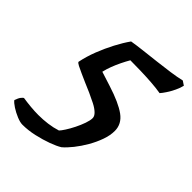

<svg xmlns="http://www.w3.org/2000/svg" viewBox="-246 -685 901 901"><g transform="rotate(45 204.5 -234.5)"><path d="M55 105Q40 105 17 95.5Q-6 86 -26 73Q-46 60 -53 50Q-46 30 -39 21.5Q-32 13 -28 11Q-2 15 25 17.5Q52 20 76 20Q107 20 137.5 16Q168 12 196 3Q203 -4 215 -22.5Q227 -41 239 -65Q251 -89 259 -112Q267 -135 267 -150Q267 -163 253.5 -176Q240 -189 217.5 -200.5Q195 -212 170.5 -223Q146 -234 124 -243Q104 -252 83.5 -261Q63 -270 48.5 -277.5Q34 -285 33 -290Q42 -334 59 -377.5Q76 -421 97 -461Q118 -501 140 -532Q169 -537 208.5 -541.5Q248 -546 291 -551Q334 -556 373 -561.5Q412 -567 441 -574L462 -560Q458 -542 448 -521Q438 -500 426.5 -482.5Q415 -465 406 -455Q377 -460 341 -462.5Q305 -465 268 -466Q231 -467 200 -467Q189 -448 178 -425.5Q167 -403 158.5 -380.5Q150 -358 145 -336L217 -313Q302 -286 342.5 -256.5Q383 -227 383 -181Q383 -151 371 -117.5Q359 -84 340.5 -52Q322 -20 300.5 7Q279 34 260 50Q241 62 207 74.5Q173 87 133 96Q93 105 55 105Z"/></g></svg>

Font: Texturina Medium 12pt
Style: Bold Italic
Weight: 700
Italic angle: -11°
Version: Version 1.002